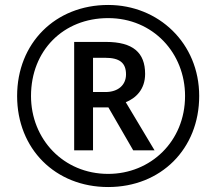

<svg xmlns="http://www.w3.org/2000/svg" viewBox="-20 -744 872 774"><path d="M416 10C629 10 783 -144 783 -357C783 -570 619 -724 416 -724C203 -724 49 -570 49 -357C49 -144 203 10 416 10ZM416 -43C235 -43 105 -184 105 -357C105 -540 235 -671 416 -671C597 -671 726 -530 726 -357C726 -174 587 -43 416 -43ZM279 -138H355V-311H417L517 -138H603L487 -332C527 -348 565 -383 565 -446C565 -532 516 -575 407 -575H279ZM405 -373H355V-511H404C462 -511 488 -491 488 -444C488 -402 457 -373 405 -373Z"/></svg>

Font: Noto Sans Syriac Western
Style: Regular
Weight: 400
Designer: Patrick Giasson and the Monotype Design Team
Foundry: Monotype Imaging Inc.
Version: Version 3.000